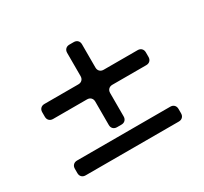

<svg xmlns="http://www.w3.org/2000/svg" viewBox="-136 -881 1105 1041"><g transform="rotate(-30 416.5 -361.0)"><path d="M370 -206V-352Q370 -367 361 -376Q352 -385 337 -385H125Q110 -385 101 -394Q92 -403 92 -418V-446Q92 -461 101 -470Q110 -479 125 -479H337Q352 -479 361 -488Q370 -497 370 -512V-657Q370 -672 379 -681Q388 -690 403 -690H430Q445 -690 454 -681Q463 -672 463 -657V-512Q463 -497 472 -488Q481 -479 496 -479H708Q723 -479 732 -470Q741 -461 741 -446V-418Q741 -403 732 -394Q723 -385 708 -385H496Q481 -385 472 -376Q463 -367 463 -352V-206Q463 -191 454 -182Q445 -173 430 -173H403Q388 -173 379 -182Q370 -191 370 -206ZM92 -65V-92Q92 -107 101 -116Q110 -125 125 -125H708Q723 -125 732 -116Q741 -107 741 -92V-65Q741 -50 732 -41Q723 -32 708 -32H125Q110 -32 101 -41Q92 -50 92 -65Z"/></g></svg>

Font: Tsunagi Gothic Black
Style: Regular
Weight: 900
Designer: Yoshimichi Ohira
Foundry: Positype
Version: Version 1.001